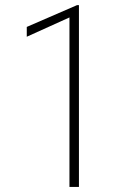

<svg xmlns="http://www.w3.org/2000/svg" viewBox="-20 -733 524 753"><path d="M289.6 -712.9V0H252.4V-664.6L85 -588.9V-627.4L282.2 -712.9Z"/></svg>

Font: Roboto Condensed ExtraLight
Style: Regular
Weight: 250
Designer: Christian Robertson
Foundry: Google
Version: Version 3.008; 2023